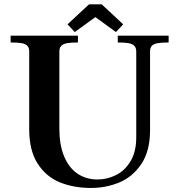

<svg xmlns="http://www.w3.org/2000/svg" viewBox="-20 -868 844 904"><path d="M117.5 -260V-625.5Q117.5 -643.5 108.8 -652.5Q100 -661.5 81.5 -664.8Q63 -668 30 -668V-700H347V-668Q314 -668 295.8 -664.8Q277.5 -661.5 268.5 -652.2Q259.5 -643 259.5 -625.5V-262Q259.5 -186.5 281.5 -132.8Q303.5 -79 344 -51Q384.5 -23 439.5 -23Q484 -23 525.8 -43.5Q567.5 -64 594.5 -108.8Q621.5 -153.5 621.5 -221V-625.5Q621.5 -643 612.5 -652.2Q603.5 -661.5 585.2 -664.8Q567 -668 534.5 -668V-700H774V-668Q741 -668 722.5 -664.8Q704 -661.5 695.2 -652.5Q686.5 -643.5 686.5 -625.5V-255Q686.5 -156.5 645.2 -95.5Q604 -34.5 541.2 -8.8Q478.5 17 409 17Q327.5 17 262.5 -9.2Q197.5 -35.5 157.5 -97.2Q117.5 -159 117.5 -260ZM560 -753.5 526 -717 429 -787.5 332 -717 298 -753.5 399 -847.5H459Z"/></svg>

Font: Didactic
Style: Regular
Weight: 400
Designer: Tyler Finck
Foundry: Etcetera Type Co
Version: Version 3.007;FEAKit 1.0